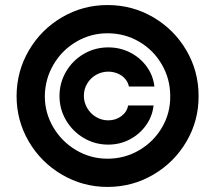

<svg xmlns="http://www.w3.org/2000/svg" viewBox="-20 -738 861 769"><path d="M413.4 -548.2Q460.6 -548.2 500.7 -528Q540.8 -507.8 567.1 -472Q593.3 -436.2 598.5 -391.4H496.4Q492.6 -409.3 480.9 -422.7Q469.1 -436 451.4 -443.5Q433.7 -451 413.4 -451Q387.4 -451 364.9 -438.3Q342.5 -425.5 329.2 -403.3Q315.9 -381.1 315.9 -354.1Q315.9 -328.1 329.2 -305.3Q342.5 -282.6 364.9 -269.3Q387.4 -256 413.4 -256Q443.6 -256 465.9 -272.7Q488.2 -289.3 493.4 -315.7H595.1Q590.3 -271.8 564.7 -236Q539.1 -200.3 499.6 -179.5Q460.2 -158.8 413.4 -158.8Q360.5 -158.8 315.9 -185Q271.2 -211.3 244.7 -256Q218.3 -300.6 218.3 -353.5Q218.3 -406.4 244.7 -451.4Q271.2 -496.3 315.9 -522.3Q360.5 -548.2 413.4 -548.2ZM46.4 -353.5Q46.9 -453.1 96 -536.6Q145 -620.1 228.5 -668.9Q312 -717.8 410.6 -717.8Q510.2 -717.8 593.7 -668.9Q677.2 -620.1 726.3 -536.6Q775.4 -453.1 775.4 -353.5Q775.9 -254.9 727 -171.4Q678.2 -87.9 594.2 -38.6Q510.2 10.7 410.6 10.7Q312 10.7 228 -38.6Q144 -87.9 95.2 -171.4Q46.4 -254.9 46.4 -353.5ZM661.8 -353.5Q661.8 -421.8 628.1 -479.8Q594.4 -537.8 537 -571.2Q479.5 -604.7 410.6 -604.7Q343.3 -604.7 285.8 -571Q228.3 -537.3 194.4 -479.6Q160.5 -421.8 159.5 -353.5Q159.5 -285.6 193.4 -228.2Q227.4 -170.7 285 -136.5Q342.7 -102.4 410.6 -102.4Q479.5 -102.4 537.4 -136.3Q595.4 -170.3 629.1 -227.9Q662.7 -285.6 661.8 -353.5Z"/></svg>

Font: Pretendard GOV Variable
Style: Regular
Weight: 400
Designer: Base glyphs from Inter by Rasmus Andersson; Hangul glyphs from Noto Sans CJK(Source Han Sans) by Jang Soo-young and Kang
Foundry: Kil Hyung-jin
Version: Version 1.307;Glyphs 3.2 (3192)